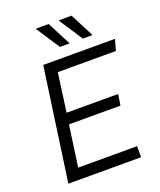

<svg xmlns="http://www.w3.org/2000/svg" viewBox="-161 -995 916 1096"><g transform="rotate(-20 297.5 -447.5)"><path d="M595 -686 576 -619H223L191 -384H504L494 -317H181L146 -67H504V0H62L159 -686ZM343 -750H284L191 -892L192 -895H268ZM482 -750H423L330 -892L331 -895H407Z"/></g></svg>

Font: Chivo Light Italic
Style: Regular
Weight: 300
Italic angle: -8.05°
Designer: Hector Gatti
Foundry: Omnibus-Type
Version: Version 1.007